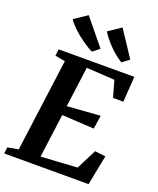

<svg xmlns="http://www.w3.org/2000/svg" viewBox="-188 -1120 1006 1225"><g transform="rotate(20 315.5 -507.0)"><path d="M-7.5 0 -2 -43 71 -56 155 -685.5 86.5 -698 92 -743H606L594 -570.5H524L492.5 -682L301 -693.5L264.5 -420L489 -436.5L475.5 -344.5L257 -357L217.5 -60.5L464 -75.5L533 -212L605.5 -203L565.5 0ZM544 -837.5 496.5 -801.5Q472.5 -816 450 -834.5Q427.5 -853 407.8 -873.2Q388 -893.5 371.2 -914.5Q354.5 -935.5 342 -956L427.5 -1013.5ZM342 -837.5 296 -801.5Q271 -814 243.8 -832Q216.5 -850 190.8 -871Q165 -892 144 -913.5Q123 -935 110.5 -955L198 -1013.5Z"/></g></svg>

Font: Merriweather 36pt
Style: Bold Italic
Weight: 700
Italic angle: -7.8°
Version: Version 2.101